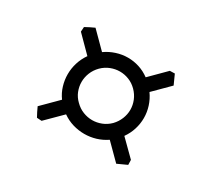

<svg xmlns="http://www.w3.org/2000/svg" viewBox="-75 -574 618 562"><g transform="rotate(30 234.5 -293.5)"><path d="M177.2 -352.1Q165 -339.8 158.9 -324.5Q152.8 -309.1 152.8 -293.5Q152.8 -277.8 158.7 -262.9Q164.6 -248 176.8 -236.3Q189.5 -223.6 204.6 -217.8Q219.7 -211.9 235.4 -211.9Q251 -211.9 266.1 -217.8Q281.2 -223.6 293.5 -235.8Q305.2 -248 311.3 -263.2Q317.4 -278.3 317.4 -293.9Q317.4 -309.6 311.3 -324.7Q305.2 -339.8 293 -352.1Q280.8 -364.3 265.9 -370.1Q251 -376 235.4 -376Q219.7 -376 204.6 -370.1Q189.5 -364.3 177.2 -352.1ZM360.4 -136.7 309.1 -188Q292.5 -176.8 273.7 -171.1Q254.9 -165.5 235.4 -165.5Q215.8 -165.5 196.8 -171.1Q177.7 -176.8 161.1 -188.5L108.4 -136.2L92.3 -137.2Q88.4 -144 84.5 -151.9Q80.6 -159.7 77.1 -167.5L129.4 -219.7Q117.7 -235.8 112.1 -254.6Q106.4 -273.4 106.4 -293Q106.4 -312.5 112.3 -331.5Q118.2 -350.6 129.9 -367.2L77.6 -419.9L78.6 -436Q85.4 -439.9 93.3 -443.8Q101.1 -447.8 108.9 -451.2L161.1 -398.9Q177.7 -410.6 196.8 -416.7Q215.8 -422.9 235.4 -422.9Q254.9 -422.9 273.4 -417Q292 -411.1 308.6 -398.9L360.4 -450.7L377 -451.2L391.6 -418.9L339.8 -367.2Q351.6 -350.6 357.7 -331.5Q363.8 -312.5 363.8 -293Q363.8 -273.4 357.9 -254.6Q352.1 -235.8 340.3 -219.2L392.1 -168L392.6 -151.4Z"/></g></svg>

Font: Noto Serif Devanagari
Style: Bold
Weight: 700
Designer: Monotype Design Team
Foundry: Monotype Imaging Inc.
Version: Version 1.01